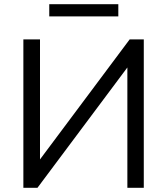

<svg xmlns="http://www.w3.org/2000/svg" viewBox="-20 -892 795 912"><path d="M91 0V-705H170V-112H153L596 -705H663V0H585V-593H601L158 0ZM214 -814V-872H542V-814Z"/></svg>

Font: Nunito Sans 11pt
Style: Regular
Weight: 400
Version: Version 3.101;gftools[0.9.27]